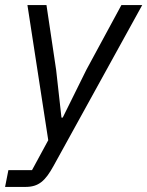

<svg xmlns="http://www.w3.org/2000/svg" viewBox="-40 -536 580 756"><path d="M300 -261 207 -73H202L181 -261L143 -516H68L150 16L86 134H-7L-20 200H60C112 200 138 177 171 117L520 -516H438Z"/></svg>

Font: Braiins Sans
Style: Italic
Weight: 400
Italic angle: -11.31°
Designer: Mike Abbink, Paul van der Laan, Pieter van Rosmalen, Jiri Chlebus, Lubos Buracinsky
Foundry: Bold Monday, Sudetype
Version: Version 1.000;hotconv 1.0.109;makeotfexe 2.5.65596